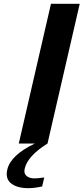

<svg xmlns="http://www.w3.org/2000/svg" viewBox="-20 -749 436 1002"><path d="M128 233Q70 233 38.5 208.5Q7 184 18 136Q36 60 162 0H78L246 -729H396L228 0Q124 65 109 131Q103 155 118 168.5Q133 182 160 182Q179 182 211 177L200 224Q160 233 128 233Z"/></svg>

Font: Miedinger
Style: Bold-Italic
Weight: 700
Italic angle: -13°
Version: Version 001.000